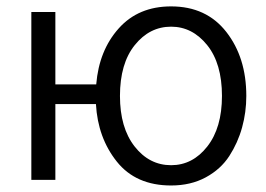

<svg xmlns="http://www.w3.org/2000/svg" viewBox="-20 -563 834 601"><path d="M355.5 -262.7Q355.5 -163.1 401.4 -104.5Q447.3 -45.9 515.6 -45.9Q583 -45.9 628.9 -104.5Q674.8 -163.1 674.8 -262.7Q674.8 -364.3 628.4 -421.9Q582 -479.5 515.6 -479.5Q448.2 -479.5 401.9 -421.9Q355.5 -364.3 355.5 -262.7ZM78.1 0V-525.4H153.3V-298.8H281.2Q290 -405.3 351.6 -474.1Q413.1 -543 515.6 -543Q626 -543 688.5 -462.9Q751 -382.8 751 -262.7Q751 -211.9 737.8 -164.1Q724.6 -116.2 697.8 -74.7Q670.9 -33.2 624 -7.8Q577.1 17.6 515.6 17.6Q405.3 17.6 345.7 -57.1Q286.1 -131.8 280.3 -237.3H153.3V0Z"/></svg>

Font: Gothic A1
Style: Regular
Weight: 400
Designer: HanYang I&C Co.,Ltd.
Foundry: HanYang I&C Co.,Ltd.
Version: Version 2.50